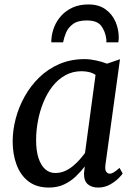

<svg xmlns="http://www.w3.org/2000/svg" viewBox="-20 -834 613 864"><path d="M454.5 -93Q451.5 -69.5 458.2 -61Q465 -52.5 473.5 -52.5Q482.5 -52.5 492.8 -59Q503 -65.5 518 -78.5L532 -53Q528 -46.5 512.8 -31.2Q497.5 -16 474 -3Q450.5 10 421 10Q392.5 10 375 -5Q357.5 -20 358 -54L361.5 -85Q344 -62 321.2 -40.2Q298.5 -18.5 268.8 -4.2Q239 10 200 10Q144.5 10 108.5 -17.5Q72.5 -45 54.8 -92.2Q37 -139.5 37 -198Q37 -247.5 50.5 -299.5Q64 -351.5 90.8 -399.5Q117.5 -447.5 156.5 -485.5Q195.5 -523.5 247 -545.8Q298.5 -568 361.5 -568Q384.5 -568 412.2 -562Q440 -556 461.5 -547.5L520 -567.5ZM410 -497Q396.5 -506 380.5 -509.8Q364.5 -513.5 347 -513.5Q306.5 -513.5 273.8 -495.2Q241 -477 216.5 -445.8Q192 -414.5 175.5 -374.2Q159 -334 150.8 -290.2Q142.5 -246.5 142.5 -203.5Q142.5 -155 153.5 -122Q164.5 -89 183.8 -72.2Q203 -55.5 228.5 -55.5Q252 -55.5 271.8 -64.2Q291.5 -73 308.2 -86.8Q325 -100.5 338.5 -116Q352 -131.5 362.5 -145.5ZM211 -643.5Q211 -647.5 211 -651.5Q211 -655.5 211.5 -659Q213.5 -686.5 224.5 -713.8Q235.5 -741 256.2 -763.8Q277 -786.5 307.2 -800.2Q337.5 -814 378 -814Q424 -814 454.2 -792.5Q484.5 -771 499.5 -736.8Q514.5 -702.5 514.5 -664Q514.5 -660 513.8 -653.8Q513 -647.5 512.5 -643.5H458.5Q458.5 -648 458.8 -652.2Q459 -656.5 458 -661Q453.5 -693 435.5 -717.5Q417.5 -742 370 -742Q330 -742 308 -725.5Q286 -709 276.8 -686Q267.5 -663 264 -643.5Z"/></svg>

Font: Merriweather Light 18pt
Style: Italic
Weight: 400
Italic angle: -7.8°
Version: Version 2.101